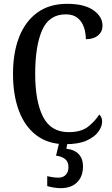

<svg xmlns="http://www.w3.org/2000/svg" viewBox="-20 -744 588 1004"><path d="M322 10Q232 10 171 -36Q110 -82 79 -164.5Q48 -247 48 -358Q48 -468 80 -550Q112 -632 175 -678Q238 -724 331 -724Q421 -724 468.5 -690.5Q516 -657 516 -610Q516 -578 492.5 -558.5Q469 -539 429 -539Q429 -571 419 -601Q409 -631 386 -650Q363 -669 324 -669Q237 -669 200.5 -586.5Q164 -504 164 -358Q164 -214 205 -133.5Q246 -53 339 -53Q404 -53 440 -81Q476 -109 499 -145Q514 -133 514 -107Q514 -83 494.5 -55.5Q475 -28 433 -9Q391 10 322 10ZM297 240Q283 240 263 237Q243 234 227 229V177Q260 185 286 185Q310 185 324 170Q338 155 338 130Q338 101 319.5 87Q301 73 273 70L292 -9H335L327 34Q369 38 391.5 62Q414 86 414 126Q414 179 383 209.5Q352 240 297 240Z"/></svg>

Font: Noto Serif Tamil Condensed Medium
Style: Italic
Weight: 500
Width: 3
Italic angle: -12°
Designer: Indian Type Foundry, Tom Grace, and the Monotype Design Team
Foundry: Monotype Imaging Inc.
Version: Version 2.003; ttfautohint (v1.8.4.7-5d5b)